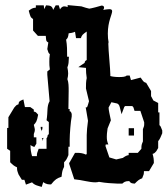

<svg xmlns="http://www.w3.org/2000/svg" viewBox="-20 -701 660 755"><path d="M254 -152V-124H249V-91C242 -74 240 -71 232 -63V-45C225 -30 225 -30 222 -6C204 0 197 4 181 24H179C173 24 163 25 150 15L144 34C132 30 116 28 106 16L82 25L76 6H66L53 -15C47 -31 47 -32 47 -43C35 -48 29 -54 20 -63V-108L8 -116V-198H13V-240L36 -278C42 -285 45 -289 51 -290C56 -291 49 -300 63 -306L72 -310L78 -280H99L113 -270V-262C120 -262 122 -259 130 -250C125 -223 122 -220 113 -210C115 -201 117 -196 117 -190C117 -185 116 -183 113 -174V-161H123V-136L115 -123C110 -125 104 -127 100 -131V-127C100 -113 102 -102 106 -87H125C125 -99 126 -99 132 -116H163V-158C166 -160 167 -164 167 -166C167 -168 167 -171 172 -173V-221C168 -224 166 -226 163 -228C169 -263 163 -282 175 -303L166 -407V-420L176 -428C174 -440 174 -449 174 -458C174 -467 174 -476 176 -488C170 -493 170 -495 166 -508L170 -534C159 -539 162 -546 160 -560H129L110 -581V-626C99 -633 99 -638 93 -659C103 -666 107 -670 121 -671V-680H152L154 -665L161 -680C174 -679 185 -680 189 -662L199 -680H211L216 -664C219 -669 224 -676 233 -676C238 -676 241 -675 246 -673V-681L300 -676C307 -673 330 -667 331 -667C336 -667 374 -677 379 -679H380C391 -679 391 -669 386 -662C392 -663 403 -665 410 -665C418 -665 421 -662 421 -657C421 -644 404 -617 404 -569C404 -554 405 -546 407 -535C407 -534 406 -533 406 -529C406 -503 414 -429 414 -405C414 -404 413 -402 414 -402C419 -400 434 -398 448 -398C462 -398 474 -399 478 -404H490L495 -386L533 -396C544 -381 543 -379 555 -375L574 -343V-323L583 -306L602 -296V-259H607V-209C612 -204 612 -204 618 -188V-177C612 -164 610 -155 602 -146V-119L595 -107C589 -100 586 -97 580 -96C584 -82 585 -74 585 -60L566 -28H546C546 -15 545 -15 539 0C526 5 522 9 510 21C500 20 495 21 488 11C471 11 467 16 461 21H442L408 19C398 18 384 17 369 14C366 15 361 16 355 16C330 16 305 7 272 4L252 -57V-58C252 -61 253 -62 254 -63L275 -100H285C296 -100 308 -98 318 -93C319 -94 320 -95 321 -95V-170C321 -184 323 -203 326 -226L317 -279H322C325 -284 328 -297 330 -303L318 -353V-354C318 -368 318 -381 321 -394C319 -407 318 -420 318 -434L288 -437L313 -454C313 -459 315 -462 321 -465V-577C304 -565 302 -563 298 -551H279L275 -576C266 -572 258 -571 250 -570C248 -555 247 -552 240 -545C244 -523 244 -502 244 -478H251C250 -455 250 -449 245 -436C247 -425 248 -420 248 -412C248 -405 247 -398 245 -390C250 -377 250 -360 250 -343C250 -328 249 -290 249 -272H254V-267C254 -266 253 -264 253 -264C257 -263 259 -263 262 -253V-243C258 -224 254 -172 254 -152ZM144 -186C147 -194 147 -194 147 -202H140C140 -194 141 -194 144 -186ZM547 -213V-220L532 -265H509C504 -281 506 -278 500 -284H472C468 -280 469 -282 464 -268L458 -252L454 -268C449 -288 449 -289 441 -294L418 -299L407 -278C407 -268 412 -248 416 -228L403 -196C403 -190 400 -180 400 -164C400 -151 401 -145 406 -133H396C396 -132 395 -131 395 -129V-126L410 -82L437 -74L463 -80C473 -87 478 -90 486 -91V-100H522L536 -116C536 -132 537 -132 542 -145V-193C546 -205 547 -204 547 -213ZM486 -197H507V-168H486ZM144 -157 151 -159 148 -148H147V-154ZM144 -185H143L144 -186Z"/></svg>

Font: GNUTypewriter
Style: Standard
Weight: 400
Version: Version 001.000